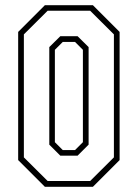

<svg xmlns="http://www.w3.org/2000/svg" viewBox="-20 -720 531 740"><path d="M153 0 50 -103V-597L153 -700H338L441 -597V-103L338 0ZM163.5 -22.5H327.5L419 -113.5V-587.5L327.5 -678.5H163.5L72 -587.5V-113.5ZM212.5 -120 170 -162.5V-538.5L212.5 -580.5H279L321.5 -538.5V-162.5L279 -120ZM222 -141.5H269L299.5 -172V-528L269 -558.5H222L191.5 -528V-172Z"/></svg>

Font: Tourney Condensed ExtraLight
Style: Regular
Weight: 200
Width: 3
Designer: Tyler Finck
Foundry: Etcetera Type Co
Version: Version 1.010; ttfautohint (v1.8.3)